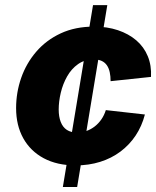

<svg xmlns="http://www.w3.org/2000/svg" viewBox="-20 -748 626 768"><path d="M231.4 0 352.1 -727.5H409.2L288.6 0ZM282.7 -86.4Q208.5 -86.4 155 -115Q101.6 -143.6 73 -195.1Q44.4 -246.6 44.4 -315.4Q44.4 -377.9 64.7 -436.3Q85 -494.6 124.8 -541Q164.6 -587.4 222.7 -614.5Q280.8 -641.6 356.4 -641.6Q408.7 -641.6 451.7 -627.2Q494.6 -612.8 525.1 -586.7Q555.7 -560.5 571 -523.4Q586.4 -486.3 584 -440.4L422.4 -423.3Q422.4 -443.4 418.9 -459.2Q415.5 -475.1 407.7 -486.6Q399.9 -498 387 -504.2Q374 -510.3 355 -510.3Q318.8 -510.3 292.2 -491.5Q265.6 -472.7 248.5 -442.4Q231.4 -412.1 223.1 -377Q214.8 -341.8 214.8 -310.1Q214.8 -281.2 222.9 -260.3Q231 -239.3 247.3 -228.5Q263.7 -217.8 288.6 -217.8Q308.1 -217.8 325.9 -224.1Q343.8 -230.5 358.9 -242.2Q374 -253.9 385.5 -270.5Q397 -287.1 403.3 -307.6L559.6 -290Q547.4 -243.2 522.5 -205.8Q497.6 -168.5 461.7 -141.6Q425.8 -114.7 380.6 -100.6Q335.4 -86.4 282.7 -86.4Z"/></svg>

Font: Inter 20pt ExtraBold
Style: Italic
Weight: 800
Italic angle: -9.3988°
Version: Version 4.001;git-66647c0bb